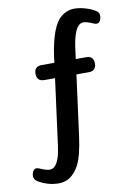

<svg xmlns="http://www.w3.org/2000/svg" viewBox="-101 -815 742 1070"><g transform="rotate(-10 270.0 -280.0)"><path d="M144 192Q83 192 27 159Q0 142 11 109Q21 78 52 92Q87 108 107 108Q158 108 174 -12L224 -389H164Q121 -389 121 -432Q121 -474 164 -474H235Q255 -650 308 -712Q348 -752 396 -752Q430 -752 469 -739Q492 -732 513 -719Q540 -703 529 -669Q519 -638 488 -652Q453 -668 433 -668Q378 -668 361 -510L356 -474H415Q457 -474 457 -432Q457 -389 415 -389H345L300 -49Q285 65 257 116Q215 192 144 192Z"/></g></svg>

Font: MaokenZhuyuanTi
Style: Regular
Weight: 400
Designer: Fontworks Inc & LongZhuTi team: ZERO子、时光羊、荆南、频凡、刘鹏、Little White Dog、帆影Magmeta、奈白不弍、白日月球、ChaoTawei、雨三（排名不分先后）
Version: Version 1.000; 20230222